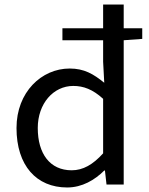

<svg xmlns="http://www.w3.org/2000/svg" viewBox="-20 -816 660 849"><path d="M436 -138C391 -88 347 -63 297 -63C201 -63 147 -136 147 -250C147 -358 216 -436 304 -436C349 -436 390 -421 436 -379ZM609 -691H527V-796H436V-691H256V-638H436V-543L441 -450C393 -489 352 -513 288 -513C164 -513 53 -409 53 -250C53 -84 141 13 277 13C343 13 399 -20 441 -62H444L451 0H527V-638L609 -644Z"/></svg>

Font: Noto Sans T Chinese Regular
Style: Regular
Weight: 400
Designer: Ryoko NISHIZUKA (kana & ideographs); Paul D. Hunt (Latin, Greek & Cyrillic); Wenlong ZHANG (bopomofo); Sandoll Communica
Foundry: Adobe Systems Incorporated
Version: Version 1.000;PS 1;hotconv 1.0.78;makeotf.lib2.5.61930